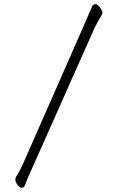

<svg xmlns="http://www.w3.org/2000/svg" viewBox="-20 -810 540 901"><path d="M83 71Q72 71 62 57Q52 43 52 33Q52 24 61.5 9.5Q71 -5 84 -32Q404 -758 412 -779Q416 -790 427 -790Q439 -790 450 -774Q461 -758 461 -748L459 -743Q437 -707 422 -675Q116 11 109 28.5Q102 46 97.5 58.5Q93 71 83 71Z"/></svg>

Font: LXGW WenKai Mono TC Light
Style: Regular
Weight: 300
Designer: LXGW / Fontworks Inc.
Foundry: LXGW / Fontworks Inc.
Version: Version 1.330